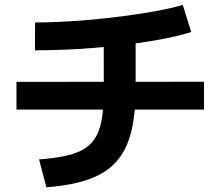

<svg xmlns="http://www.w3.org/2000/svg" viewBox="-20 -750 904 788"><path d="M406 -383.9 405.6 -629.8H536.6V-383.9Q536.6 -241.9 501.9 -158.3Q467.3 -74.7 388.4 -33.2Q309.6 8.3 170.3 18.7L140.4 -95.7Q253 -103.9 308.3 -129.6Q363.5 -155.3 385 -212.7Q406.5 -270.1 406 -383.9ZM47.6 -414 817.2 -414.5V-300.1H47.6ZM730.1 -729.6 765 -618.5Q697.2 -597.1 591.1 -580Q485 -562.9 362.5 -553.2Q240 -543.4 123.5 -543.4L123.9 -657.8Q219.8 -657.8 337.1 -667.8Q454.5 -677.8 560.3 -694.4Q666.2 -710.9 730.1 -729.6Z"/></svg>

Font: Pretendard GOV Variable
Style: Regular
Weight: 400
Designer: Base glyphs from Inter by Rasmus Andersson; Hangul glyphs from Noto Sans CJK(Source Han Sans) by Jang Soo-young and Kang
Foundry: Kil Hyung-jin
Version: Version 1.307;Glyphs 3.2 (3192)